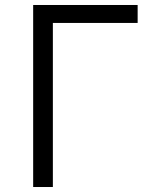

<svg xmlns="http://www.w3.org/2000/svg" viewBox="-20 -750 640 770"><path d="M192 0H113V-730H532V-658H192Z"/></svg>

Font: JetBrains Mono Semi Light
Style: Regular
Weight: 350
Monospace: yes
Designer: Philipp Nurullin, Konstantin Bulenkov
Foundry: JetBrains
Version: 2.002